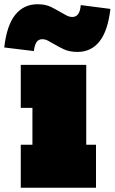

<svg xmlns="http://www.w3.org/2000/svg" viewBox="-72 -886 541 906"><path d="M335 -203H381V0H26V-203H81V-377H26V-580H335ZM309 -862 449 -844Q437 -740 397.5 -690.5Q358 -641 294 -641Q256 -641 229.2 -653.5Q202.5 -666 183 -678Q166.5 -688 153.5 -694.5Q140.5 -701 127 -701Q109 -701 99.8 -686.2Q90.5 -671.5 88 -645L-52 -662Q-40 -767 0.2 -816.5Q40.5 -866 105 -866Q143.5 -866 169.5 -852.8Q195.5 -839.5 215 -828Q231.5 -818.5 243.8 -812.2Q256 -806 270 -806Q287.5 -806 297.2 -820.2Q307 -834.5 309 -862Z"/></svg>

Font: Hepta Slab ExtraLight Black
Style: Regular
Weight: 900
Version: Version 1.102